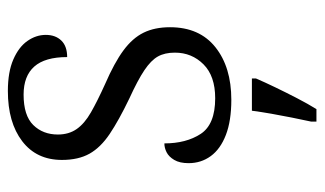

<svg xmlns="http://www.w3.org/2000/svg" viewBox="-184 -400 805 476"><g transform="rotate(-90 218.0 -161.5)"><path d="M209 10Q157 10 122 -3.5Q87 -17 69.5 -41Q52 -65 52 -96Q52 -118 60 -131.5Q68 -145 79 -150.5Q90 -156 101 -156Q101 -102 124.5 -66Q148 -30 213 -30Q268 -30 297 -59Q326 -88 326 -130Q326 -155 316.5 -172Q307 -189 282.5 -205.5Q258 -222 212 -243Q158 -269 124.5 -291.5Q91 -314 75.5 -341.5Q60 -369 60 -410Q60 -473 106.5 -508.5Q153 -544 231 -544Q278 -544 309 -530.5Q340 -517 355 -495.5Q370 -474 370 -450Q370 -426 356 -411.5Q342 -397 315 -397Q315 -452 291.5 -478.5Q268 -505 222 -505Q170 -505 146.5 -481Q123 -457 123 -420Q123 -393 136.5 -373.5Q150 -354 178 -338Q206 -322 248 -303Q301 -280 331.5 -257.5Q362 -235 375.5 -207.5Q389 -180 389 -142Q389 -69 339.5 -29.5Q290 10 209 10ZM155 208Q160 185 165 160Q170 135 174.5 109.5Q179 84 182 61H262V71Q253 92 240 119Q227 146 213 173Q199 200 186 221H155Z"/></g></svg>

Font: Noto Serif Tibetan Light
Style: Regular
Weight: 300
Version: Version 2.103